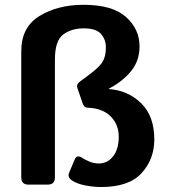

<svg xmlns="http://www.w3.org/2000/svg" viewBox="-20 -750 693 780"><path d="M95.7 0Q66.4 0 66.4 -29.3V-542Q66.4 -640.1 140.9 -685.3Q215.3 -730.5 319.3 -730.5Q436.5 -730.5 491.7 -681.2Q546.9 -631.8 546.9 -561.5Q546.9 -503.9 513.2 -461.9Q479.5 -419.9 421.9 -389.6V-388.2Q500 -382.8 553.5 -330.6Q606.9 -278.3 606.9 -183.6Q606.9 -103.5 555.4 -46.9Q503.9 9.8 390.6 9.8Q360.4 9.8 327.1 3.4Q293.9 -2.9 272.9 -16.6Q252.9 -29.3 260.7 -47.9L283.2 -101.6Q292.5 -124 315.4 -107.9Q325.2 -101.1 343.5 -93.5Q361.8 -85.9 380.9 -85.9Q417 -85.9 439.7 -115.2Q462.4 -144.5 462.4 -194.8Q462.4 -244.1 429.4 -277.3Q396.5 -310.5 335 -312.5Q321.8 -313 315.9 -329.6L293.9 -394Q289.6 -407.7 305.7 -419.4L333 -439.5Q381.8 -475.1 396 -497.8Q410.2 -520.5 410.2 -557.1Q410.2 -589.8 390.1 -612.3Q370.1 -634.8 320.3 -634.8Q269.5 -634.8 236.3 -609.4Q203.1 -584 203.1 -507.8V-29.3Q203.1 0 173.8 0Z"/></svg>

Font: Istok Web
Style: Bold
Weight: 700
Designer: Andrey V. Panov
Foundry: Andrey V. Panov
Version: Version 1.0.2g